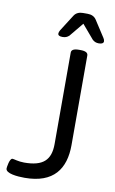

<svg xmlns="http://www.w3.org/2000/svg" viewBox="-98 -946 599 1003"><g transform="rotate(10 201.0 -444.5)"><path d="M283 -895H258C238 -895 222 -888 212 -873L156 -785C152 -778 150 -772 150 -767C150 -758 158 -753 173 -753H175C189 -753 199 -757 209 -766L270 -840L333 -766C343 -757 353 -753 366 -753H368C384 -753 392 -759 392 -768C392 -773 390 -779 386 -785L329 -873C319 -888 303 -895 283 -895ZM279 -702H271C243 -702 231 -694 231 -680V-195C231 -109 190 -72 91 -72C59 -72 36 -81 28 -81C12 -81 6 -30 6 -26C6 1 69 6 107 6C261 6 319 -79 319 -205V-680C319 -694 307 -702 279 -702Z"/></g></svg>

Font: Asap
Style: Regular
Weight: 400
Designer: Pablo Cosgaya
Foundry: Pablo Cosgaya
Version: Version 1.007;PS 001.007;hotconv 1.0.70;makeotf.lib2.5.58329